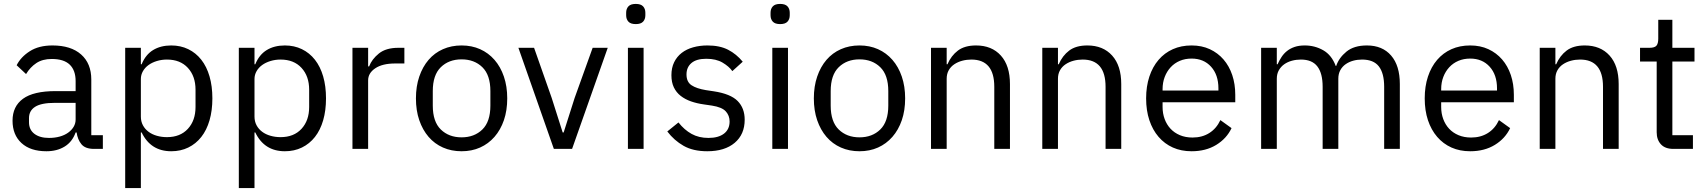

<svg xmlns="http://www.w3.org/2000/svg" viewBox="-20 -760 8713 980"><path d="M460 0Q415 0 395.5 -24Q376 -48 371 -84H366Q349 -36 310 -12Q271 12 217 12Q135 12 89.5 -30Q44 -72 44 -144Q44 -217 97.5 -256Q151 -295 264 -295H366V-346Q366 -401 336 -430Q306 -459 244 -459Q197 -459 165.5 -438Q134 -417 113 -382L65 -427Q86 -469 132 -498.5Q178 -528 248 -528Q342 -528 394 -482Q446 -436 446 -354V-70H505V0ZM230 -56Q260 -56 285 -63Q310 -70 328 -83Q346 -96 356 -113Q366 -130 366 -150V-235H260Q191 -235 159.5 -215Q128 -195 128 -157V-136Q128 -98 155.5 -77Q183 -56 230 -56Z M619 -516H699V-432H703Q723 -481 761.5 -504.5Q800 -528 854 -528Q902 -528 941 -509Q980 -490 1007.5 -455Q1035 -420 1049.5 -370Q1064 -320 1064 -258Q1064 -196 1049.5 -146Q1035 -96 1007.5 -61Q980 -26 941 -7Q902 12 854 12Q749 12 703 -84H699V200H619ZM832 -60Q900 -60 939 -102.5Q978 -145 978 -214V-302Q978 -371 939 -413.5Q900 -456 832 -456Q805 -456 780.5 -448.5Q756 -441 738 -428Q720 -415 709.5 -396.5Q699 -378 699 -357V-165Q699 -140 709.5 -120.5Q720 -101 738 -87.5Q756 -74 780.5 -67Q805 -60 832 -60Z M1199 -516H1279V-432H1283Q1303 -481 1341.5 -504.5Q1380 -528 1434 -528Q1482 -528 1521 -509Q1560 -490 1587.5 -455Q1615 -420 1629.5 -370Q1644 -320 1644 -258Q1644 -196 1629.5 -146Q1615 -96 1587.5 -61Q1560 -26 1521 -7Q1482 12 1434 12Q1329 12 1283 -84H1279V200H1199ZM1412 -60Q1480 -60 1519 -102.5Q1558 -145 1558 -214V-302Q1558 -371 1519 -413.5Q1480 -456 1412 -456Q1385 -456 1360.5 -448.5Q1336 -441 1318 -428Q1300 -415 1289.5 -396.5Q1279 -378 1279 -357V-165Q1279 -140 1289.5 -120.5Q1300 -101 1318 -87.5Q1336 -74 1360.5 -67Q1385 -60 1412 -60Z M1779 0V-516H1859V-421H1864Q1878 -458 1914 -487Q1950 -516 2013 -516H2044V-436H1997Q1932 -436 1895.5 -411.5Q1859 -387 1859 -350V0Z M2336 12Q2284 12 2241 -7Q2198 -26 2167.5 -61.5Q2137 -97 2120 -146.5Q2103 -196 2103 -258Q2103 -319 2120 -369Q2137 -419 2167.5 -454.5Q2198 -490 2241 -509Q2284 -528 2336 -528Q2388 -528 2430.5 -509Q2473 -490 2504 -454.5Q2535 -419 2552 -369Q2569 -319 2569 -258Q2569 -196 2552 -146.5Q2535 -97 2504 -61.5Q2473 -26 2430.5 -7Q2388 12 2336 12ZM2336 -59Q2401 -59 2442 -99Q2483 -139 2483 -221V-295Q2483 -377 2442 -417Q2401 -457 2336 -457Q2271 -457 2230 -417Q2189 -377 2189 -295V-221Q2189 -139 2230 -99Q2271 -59 2336 -59Z M2807 0 2626 -516H2706L2796 -260L2852 -84H2857L2913 -260L3005 -516H3082L2900 0Z M3225 -637Q3199 -637 3187.5 -649.5Q3176 -662 3176 -682V-695Q3176 -715 3187.5 -727.5Q3199 -740 3225 -740Q3251 -740 3262.5 -727.5Q3274 -715 3274 -695V-682Q3274 -662 3262.5 -649.5Q3251 -637 3225 -637ZM3185 -516H3265V0H3185Z M3590 12Q3518 12 3469.5 -15.5Q3421 -43 3386 -89L3443 -135Q3473 -97 3510 -76.5Q3547 -56 3596 -56Q3647 -56 3675.5 -78Q3704 -100 3704 -140Q3704 -170 3684.5 -191.5Q3665 -213 3614 -221L3573 -227Q3537 -232 3507 -242.5Q3477 -253 3454.5 -270.5Q3432 -288 3419.5 -314Q3407 -340 3407 -376Q3407 -414 3421 -442.5Q3435 -471 3459.5 -490Q3484 -509 3518 -518.5Q3552 -528 3591 -528Q3654 -528 3696.5 -506Q3739 -484 3771 -445L3718 -397Q3701 -421 3668 -440.5Q3635 -460 3585 -460Q3535 -460 3509.5 -438.5Q3484 -417 3484 -380Q3484 -342 3509.5 -325Q3535 -308 3583 -300L3623 -294Q3709 -281 3745 -244.5Q3781 -208 3781 -149Q3781 -74 3730 -31Q3679 12 3590 12Z M3962 -637Q3936 -637 3924.5 -649.5Q3913 -662 3913 -682V-695Q3913 -715 3924.5 -727.5Q3936 -740 3962 -740Q3988 -740 3999.5 -727.5Q4011 -715 4011 -695V-682Q4011 -662 3999.5 -649.5Q3988 -637 3962 -637ZM3922 -516H4002V0H3922Z M4367 12Q4315 12 4272 -7Q4229 -26 4198.5 -61.5Q4168 -97 4151 -146.5Q4134 -196 4134 -258Q4134 -319 4151 -369Q4168 -419 4198.5 -454.5Q4229 -490 4272 -509Q4315 -528 4367 -528Q4419 -528 4461.5 -509Q4504 -490 4535 -454.5Q4566 -419 4583 -369Q4600 -319 4600 -258Q4600 -196 4583 -146.5Q4566 -97 4535 -61.5Q4504 -26 4461.5 -7Q4419 12 4367 12ZM4367 -59Q4432 -59 4473 -99Q4514 -139 4514 -221V-295Q4514 -377 4473 -417Q4432 -457 4367 -457Q4302 -457 4261 -417Q4220 -377 4220 -295V-221Q4220 -139 4261 -99Q4302 -59 4367 -59Z M4732 0V-516H4812V-432H4816Q4835 -476 4869.5 -502Q4904 -528 4962 -528Q5042 -528 5088.5 -476.5Q5135 -425 5135 -331V0H5055V-317Q5055 -456 4938 -456Q4914 -456 4891.5 -450Q4869 -444 4851 -432Q4833 -420 4822.5 -401.5Q4812 -383 4812 -358V0Z M5300 0V-516H5380V-432H5384Q5403 -476 5437.5 -502Q5472 -528 5530 -528Q5610 -528 5656.5 -476.5Q5703 -425 5703 -331V0H5623V-317Q5623 -456 5506 -456Q5482 -456 5459.5 -450Q5437 -444 5419 -432Q5401 -420 5390.5 -401.5Q5380 -383 5380 -358V0Z M6062 12Q6009 12 5966.5 -7Q5924 -26 5893.5 -61.5Q5863 -97 5846.5 -146.5Q5830 -196 5830 -258Q5830 -319 5846.5 -369Q5863 -419 5893.5 -454.5Q5924 -490 5966.5 -509Q6009 -528 6062 -528Q6114 -528 6155 -509Q6196 -490 6225 -456.5Q6254 -423 6269.5 -377Q6285 -331 6285 -276V-238H5914V-214Q5914 -181 5924.5 -152.5Q5935 -124 5954.5 -103Q5974 -82 6002.5 -70Q6031 -58 6067 -58Q6116 -58 6152.5 -81Q6189 -104 6209 -147L6266 -106Q6241 -53 6188 -20.5Q6135 12 6062 12ZM6062 -461Q6029 -461 6002 -449.5Q5975 -438 5955.5 -417Q5936 -396 5925 -367.5Q5914 -339 5914 -305V-298H6199V-309Q6199 -378 6161.5 -419.5Q6124 -461 6062 -461Z M6417 0V-516H6497V-432H6501Q6510 -452 6521.5 -469.5Q6533 -487 6549.5 -500Q6566 -513 6588 -520.5Q6610 -528 6640 -528Q6691 -528 6734 -503.5Q6777 -479 6798 -423H6800Q6814 -465 6852.5 -496.5Q6891 -528 6957 -528Q7036 -528 7080.5 -476.5Q7125 -425 7125 -331V0H7045V-317Q7045 -386 7018 -421Q6991 -456 6932 -456Q6908 -456 6886.5 -450Q6865 -444 6848 -432Q6831 -420 6821 -401.5Q6811 -383 6811 -358V0H6731V-317Q6731 -386 6704 -421Q6677 -456 6620 -456Q6596 -456 6574 -450Q6552 -444 6535 -432Q6518 -420 6507.5 -401.5Q6497 -383 6497 -358V0Z M7484 12Q7431 12 7388.5 -7Q7346 -26 7315.5 -61.5Q7285 -97 7268.5 -146.5Q7252 -196 7252 -258Q7252 -319 7268.5 -369Q7285 -419 7315.5 -454.5Q7346 -490 7388.5 -509Q7431 -528 7484 -528Q7536 -528 7577 -509Q7618 -490 7647 -456.5Q7676 -423 7691.5 -377Q7707 -331 7707 -276V-238H7336V-214Q7336 -181 7346.5 -152.5Q7357 -124 7376.5 -103Q7396 -82 7424.5 -70Q7453 -58 7489 -58Q7538 -58 7574.5 -81Q7611 -104 7631 -147L7688 -106Q7663 -53 7610 -20.5Q7557 12 7484 12ZM7484 -461Q7451 -461 7424 -449.5Q7397 -438 7377.5 -417Q7358 -396 7347 -367.5Q7336 -339 7336 -305V-298H7621V-309Q7621 -378 7583.5 -419.5Q7546 -461 7484 -461Z M7839 0V-516H7919V-432H7923Q7942 -476 7976.5 -502Q8011 -528 8069 -528Q8149 -528 8195.5 -476.5Q8242 -425 8242 -331V0H8162V-317Q8162 -456 8045 -456Q8021 -456 7998.5 -450Q7976 -444 7958 -432Q7940 -420 7929.5 -401.5Q7919 -383 7919 -358V0Z M8521 0Q8479 0 8457.5 -23.5Q8436 -47 8436 -85V-446H8351V-516H8399Q8425 -516 8434.5 -526.5Q8444 -537 8444 -563V-659H8516V-516H8629V-446H8516V-70H8621V0Z"/></svg>

Font: IBM Plex Sans Arabic
Style: Regular
Weight: 400
Designer: Mike Abbink, Paul van der Laan, Pieter van Rosmalen, Wael Morcos, Khajak Apelian
Foundry: Bold Monday
Version: Version 1.1